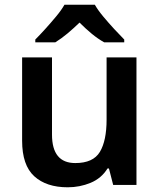

<svg xmlns="http://www.w3.org/2000/svg" viewBox="-20 -786 678 816"><path d="M560 -542V0H461L443 -70H437Q411 -28 365 -9Q319 10 268 10Q177 10 125.5 -37Q74 -84 74 -188V-542H201V-214Q201 -93 300 -93Q376 -93 404.5 -140.5Q433 -188 433 -278V-542ZM383 -766Q396 -743 419 -715.5Q442 -688 466 -662Q490 -636 508 -618V-606H423Q396 -621 370 -642.5Q344 -664 318 -690Q291 -664 266.5 -643.5Q242 -623 215 -606H130V-618Q149 -637 172.5 -663Q196 -689 218.5 -716Q241 -743 254 -766Z"/></svg>

Font: Noto Sans Cherokee SemiBold
Style: Regular
Weight: 600
Designer: Monotype Design Team
Foundry: Monotype Imaging Inc.
Version: Version 2.001; ttfautohint (v1.8.4.7-5d5b)